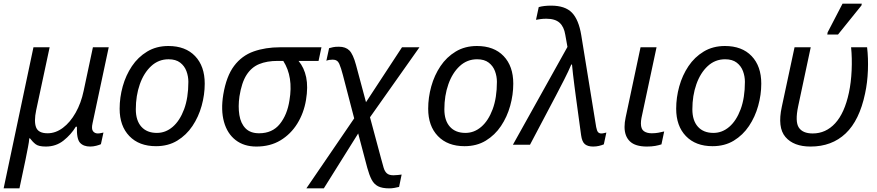

<svg xmlns="http://www.w3.org/2000/svg" viewBox="-42 -796 4826 1056"><path d="M-22 240 142 -536H231L157 -190Q144 -128 156.5 -95.5Q169 -63 220 -63Q264 -63 304 -93Q344 -123 374 -176Q404 -229 418 -296L469 -536H556L467 -118Q460 -87 469.5 -74.5Q479 -62 496 -62Q504 -62 513 -64Q522 -66 527 -67L513 -3Q505 1 488 5.5Q471 10 454 10Q417 10 398 -11Q379 -32 381 -99H375Q349 -56 307.5 -23Q266 10 210 10Q171 10 154.5 -2.5Q138 -15 123 -35H119Q118 -17 112 13Q106 43 98 84L65 240Z M816 8Q723 8 669.5 -47.5Q616 -103 616 -198Q616 -260 633 -321Q650 -382 683.5 -432Q717 -482 767.5 -512.5Q818 -543 884 -543Q978 -543 1031 -487.5Q1084 -432 1084 -336Q1084 -275 1067 -214Q1050 -153 1016.5 -103Q983 -53 933 -22.5Q883 8 816 8ZM821 -65Q869 -65 908 -98.5Q947 -132 970.5 -195Q994 -258 994 -346Q994 -376 983.5 -404.5Q973 -433 949 -451.5Q925 -470 885 -470Q830 -470 789.5 -432.5Q749 -395 727 -332.5Q705 -270 705 -195Q705 -133 735.5 -99Q766 -65 821 -65Z M1368 10Q1300 10 1254 -25.5Q1208 -61 1190 -125.5Q1172 -190 1186 -276Q1203 -377 1245.5 -433.5Q1288 -490 1353 -513Q1418 -536 1499 -536H1726L1710 -461H1600Q1631 -424 1642 -371Q1653 -318 1641 -246Q1629 -174 1593 -116Q1557 -58 1500.5 -24Q1444 10 1368 10ZM1383 -63Q1456 -63 1497 -114Q1538 -165 1550 -244Q1572 -373 1516 -461H1485Q1426 -461 1383.5 -443.5Q1341 -426 1314 -384Q1287 -342 1275 -266Q1267 -210 1274.5 -163.5Q1282 -117 1308.5 -90Q1335 -63 1383 -63Z M1643 240 1906 -145 1844 -383Q1834 -422 1824 -445Q1814 -468 1788 -468Q1768 -468 1753 -462L1768 -531Q1779 -534 1790 -536.5Q1801 -539 1822 -539Q1859 -539 1879.5 -518.5Q1900 -498 1916 -439L1971 -234L2169 -536H2265L1993 -151L2054 76Q2062 106 2068 126.5Q2074 147 2086 157.5Q2098 168 2122 168Q2135 168 2146.5 166.5Q2158 165 2167 164L2153 232Q2141 235 2127 237.5Q2113 240 2099 240Q2060 240 2037.5 228.5Q2015 217 2002 192Q1989 167 1978 127L1928 -62L1739 240Z M2513 8Q2420 8 2366.5 -47.5Q2313 -103 2313 -198Q2313 -260 2330 -321Q2347 -382 2380.5 -432Q2414 -482 2464.5 -512.5Q2515 -543 2581 -543Q2675 -543 2728 -487.5Q2781 -432 2781 -336Q2781 -275 2764 -214Q2747 -153 2713.5 -103Q2680 -53 2630 -22.5Q2580 8 2513 8ZM2518 -65Q2566 -65 2605 -98.5Q2644 -132 2667.5 -195Q2691 -258 2691 -346Q2691 -376 2680.5 -404.5Q2670 -433 2646 -451.5Q2622 -470 2582 -470Q2527 -470 2486.5 -432.5Q2446 -395 2424 -332.5Q2402 -270 2402 -195Q2402 -133 2432.5 -99Q2463 -65 2518 -65Z M3220 10Q3191 10 3175 -3Q3159 -16 3154 -53L3125 -266Q3122 -290 3117.5 -323Q3113 -356 3109.5 -388Q3106 -420 3104 -441H3100Q3085 -405 3061 -358Q3037 -311 3016 -271L2873 0H2779L3079 -538L3067 -605Q3060 -649 3035.5 -671Q3011 -693 2963 -693Q2945 -693 2931 -691Q2917 -689 2906 -687L2921 -757Q2935 -761 2952 -763Q2969 -765 2989 -765Q3066 -765 3103.5 -726.5Q3141 -688 3155 -602L3237 -97Q3241 -76 3247.5 -69Q3254 -62 3265 -62Q3273 -62 3280.5 -64Q3288 -66 3293 -67L3279 -2Q3267 3 3252 6.5Q3237 10 3220 10Z M3516 10Q3452 10 3422.5 -18.5Q3393 -47 3393 -98Q3393 -122 3399 -150L3481 -536H3569L3486 -147Q3483 -131 3483 -117Q3483 -86 3499.5 -74.5Q3516 -63 3542 -63Q3562 -63 3578.5 -66Q3595 -69 3611 -73L3596 -2Q3581 3 3561.5 6.5Q3542 10 3516 10Z M3877 8Q3784 8 3730.5 -47.5Q3677 -103 3677 -198Q3677 -260 3694 -321Q3711 -382 3744.5 -432Q3778 -482 3828.5 -512.5Q3879 -543 3945 -543Q4039 -543 4092 -487.5Q4145 -432 4145 -336Q4145 -275 4128 -214Q4111 -153 4077.5 -103Q4044 -53 3994 -22.5Q3944 8 3877 8ZM3882 -65Q3930 -65 3969 -98.5Q4008 -132 4031.5 -195Q4055 -258 4055 -346Q4055 -376 4044.5 -404.5Q4034 -433 4010 -451.5Q3986 -470 3946 -470Q3891 -470 3850.5 -432.5Q3810 -395 3788 -332.5Q3766 -270 3766 -195Q3766 -133 3796.5 -99Q3827 -65 3882 -65Z M4416 10Q4323 10 4278 -42.5Q4233 -95 4258 -209L4328 -536H4417L4348 -212Q4330 -127 4351.5 -94.5Q4373 -62 4428 -62Q4500 -62 4551.5 -118Q4603 -174 4627 -286Q4639 -342 4642 -409Q4645 -476 4639 -536H4727Q4734 -477 4731.5 -409.5Q4729 -342 4716 -282Q4685 -134 4609 -62Q4533 10 4416 10ZM4508 -606 4510 -618 4592 -776H4698L4696 -766L4567 -606Z"/></svg>

Font: Noto Sans
Style: Italic
Weight: 400
Italic angle: -12°
Designer: Monotype Design Team
Foundry: Monotype Imaging Inc.
Version: Version 2.013; ttfautohint (v1.8.4.7-5d5b)